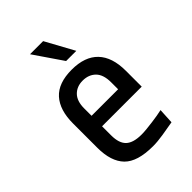

<svg xmlns="http://www.w3.org/2000/svg" viewBox="-206 -776 880 880"><g transform="rotate(-45 233.5 -336.5)"><path d="M70 -321Q70 -408 111.5 -454Q153 -500 240 -500Q325 -500 368.5 -454.5Q412 -409 412 -321V-218H155V-159Q155 -108 179 -85.5Q203 -63 256 -63Q272 -63 291 -65Q310 -67 329.5 -69.5Q349 -72 366.5 -75Q384 -78 397 -81L393 -6Q360 0 322.5 6Q285 12 256 12Q155 12 112.5 -31.5Q70 -75 70 -164ZM155 -286H327V-331Q327 -381 303 -405Q279 -429 240 -429Q202 -429 178.5 -405Q155 -381 155 -334ZM155 -685H240L316 -546H250Z"/></g></svg>

Font: Ropa Sans
Style: Regular
Weight: 400
Designer: Botio Nikoltchev
Foundry: Botjo Nikoltchev
Version: Version 1.002